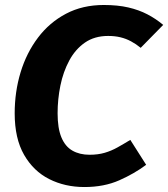

<svg xmlns="http://www.w3.org/2000/svg" viewBox="-20 -730 671 766"><path d="M394 -710.1Q449.7 -710.1 491.9 -700.3Q534.1 -690.5 567.9 -672.9Q601.8 -655.3 631.1 -630.7L541.3 -539.2Q522.5 -554.6 502.6 -565.2Q482.7 -575.9 460.6 -581.2Q438.5 -586.6 411.4 -586.6Q357.2 -586.6 318.8 -560Q280.5 -533.4 256.4 -488.6Q232.2 -443.7 221 -388.9Q209.8 -334 209.8 -277.9Q209.8 -218.5 224.9 -182.1Q240 -145.7 268.7 -129.2Q297.4 -112.6 337.2 -112.6Q371 -112.6 397.6 -120.4Q424.2 -128.2 448.7 -141.9Q473.3 -155.6 499.9 -171.9L563.1 -72.5Q516.6 -37.6 455.9 -10.7Q395.2 16.2 316.6 16.2Q239.3 16.2 176.4 -15.5Q113.6 -47.1 76.1 -112.3Q38.6 -177.4 38.6 -277.7Q38.6 -364 62.2 -441.7Q85.9 -519.5 131.7 -580Q177.4 -640.5 243.5 -675.3Q309.5 -710.1 394 -710.1Z"/></svg>

Font: Fira Sans Variable
Style: Italic
Weight: 397
Italic angle: -8°
Designer: Carrois Corporate & Edenspiekermann AG
Foundry: Carrois Corporate GbR & Edenspiekermann AG
Version: Version 4.202